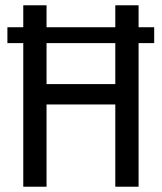

<svg xmlns="http://www.w3.org/2000/svg" viewBox="-20 -706 612 726"><path d="M68 0V-543H8V-603H68V-686H156V-603H416V-686H504V-603H563V-543H504V0H416V-311H156V0ZM156 -388H416V-543H156Z"/></svg>

Font: Archivo Condensed
Style: Regular
Weight: 400
Width: 3
Designer: Hector Gatti
Foundry: Omnibus-Type
Version: Version 2.001; ttfautohint (v1.8.3)